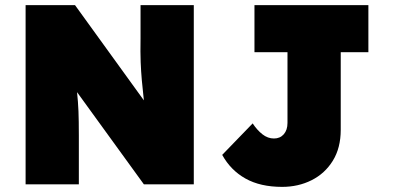

<svg xmlns="http://www.w3.org/2000/svg" viewBox="-20 -720 1539 750"><path d="M80 0V-700H273L542 -328Q537 -373 534 -406.5Q531 -440 529.5 -477Q528 -514 529 -570V-700H737V0H542L281 -360Q285 -322 286.5 -286Q288 -250 288 -191V0ZM1082 10Q997 10 939 -22.5Q881 -55 848 -115L967 -238Q984 -212 1005 -195.5Q1026 -179 1050 -179Q1074 -179 1088.5 -195.5Q1103 -212 1103 -240V-516H974V-700H1419V-516H1311V-213Q1311 -142 1280 -92Q1249 -42 1197 -16Q1145 10 1082 10Z"/></svg>

Font: Lexend Black
Style: Regular
Weight: 900
Designer: Bonnie Shaver-Troup, Thomas Jockin
Foundry: Lexend
Version: Version 1.007; ttfautohint (v1.8.3)